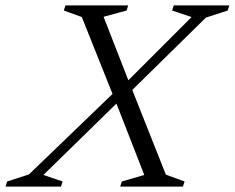

<svg xmlns="http://www.w3.org/2000/svg" viewBox="-82 -690 868 710"><path d="M367.5 -325.5 78.5 -43 149.5 -19 143.5 0H-61.5L-55.5 -19L25 -45L348 -356L371.5 -372L626.5 -627L554.5 -651L560.5 -670H766L760 -651L679.5 -625L389 -339.5ZM451.5 -43 343.5 -320 339 -330.5 220.5 -627 154 -651 160 -670H392L386 -651L301 -628L397 -382L402.5 -369L531.5 -44L600.5 -19L594.5 0H362.5L368.5 -19Z"/></svg>

Font: Newsreader 18pt
Style: Italic
Weight: 400
Italic angle: -17°
Version: Version 1.003